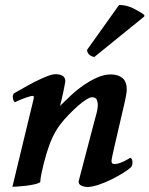

<svg xmlns="http://www.w3.org/2000/svg" viewBox="-20 -742 602 774"><path d="M460 -722Q490 -722 518 -708Q546 -694 560 -683Q564 -678 561 -675L360 -512Q344 -516 337.5 -524Q331 -532 331 -541ZM243 -412Q242 -407 240 -395.5Q238 -384 235 -370Q232 -356 228.5 -341.5Q225 -327 222 -315Q242 -335 266 -357.5Q290 -380 317 -398.5Q344 -417 372 -429.5Q400 -442 427 -442Q456 -442 473.5 -427.5Q491 -413 491 -381Q491 -375 489 -362Q487 -349 481 -322.5Q475 -296 464.5 -251.5Q454 -207 438 -137Q432 -111 430 -98Q428 -85 435 -82Q444 -78 464.5 -85.5Q485 -93 505 -106Q514 -102 514 -90Q514 -82 513 -78Q512 -74 510 -70Q498 -58 476 -44.5Q454 -31 429 -18.5Q404 -6 378.5 2.5Q353 11 334 12Q321 12 308.5 6.5Q296 1 297 -11L362 -259Q364 -267 368.5 -282.5Q373 -298 374 -313Q375 -328 370.5 -339Q366 -350 351 -350Q343 -350 327.5 -340.5Q312 -331 294 -315Q276 -299 257 -279.5Q238 -260 222 -239Q205 -216 193 -191Q181 -166 174 -143Q172 -137 167 -121Q162 -105 157 -85.5Q152 -66 147.5 -44.5Q143 -23 142 -7Q133 -2 117 1.5Q101 5 83.5 7Q66 9 51 10Q36 11 30 11L115 -341Q118 -354 114 -355Q109 -357 86 -349Q63 -341 40 -330Q35 -335 34 -338Q33 -341 32 -346Q31 -353 32 -357Q33 -361 35 -365Q53 -375 76.5 -388.5Q100 -402 124 -414Q148 -426 169.5 -434.5Q191 -443 205 -443Q209 -443 216 -442Q223 -441 229.5 -438Q236 -435 240 -428.5Q244 -422 243 -412Z"/></svg>

Font: Lusitana
Style: Bold Italic
Weight: 700
Designer: Ana Paula Megda
Foundry: Ana Paula Megda
Version: Version 1.000; ttfautohint (v1.1) -l 8 -r 50 -G 200 -x 14 -D